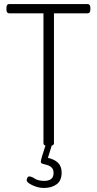

<svg xmlns="http://www.w3.org/2000/svg" viewBox="-20 -720 479 950"><path d="M216 2Q195 2 195 -12V-654H26Q12 -654 12 -672V-682Q12 -700 26 -700H413Q427 -700 427 -682V-672Q427 -654 413 -654H247V-12Q247 2 225 2ZM198 210Q178 210 158 203.5Q138 197 125 188Q112 179 112 172Q112 168 115 160.5Q118 153 125 153Q136 153 152.5 164Q169 175 200 175Q220 175 232.5 166Q245 157 245 136Q245 118 235.5 109Q226 100 213.5 96.5Q201 93 191.5 90.5Q182 88 182 81Q182 73 188 53.5Q194 34 205 0H236L217 61Q249 68 267 85.5Q285 103 285 134Q285 174 260 192Q235 210 198 210Z"/></svg>

Font: Asap Condensed ExtraLight
Style: Regular
Weight: 200
Width: 3
Designer: Pablo Cosgaya
Foundry: Omnibus-Type
Version: Version 3.001; ttfautohint (v1.8.4.7-5d5b)